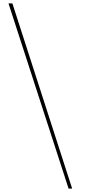

<svg xmlns="http://www.w3.org/2000/svg" viewBox="-20 -955 514 1131"><path d="M53 -935 405 156H384L30 -935Z"/></svg>

Font: Poppins Variable
Style: Regular
Weight: 100
Designer: Jonny Pinhorn
Foundry: Indian Type Foundry
Version: Version 6.000